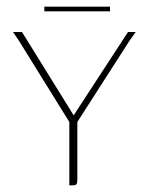

<svg xmlns="http://www.w3.org/2000/svg" viewBox="-20 -556 446 576"><path d="M188 0V-190L36 -435L19 -460H46L201 -210L364 -460H387L368 -433L212 -190V-20Q212 -14 211.5 -9.5Q211 -5 208.5 -2.5Q206 0 200 0ZM113 -522V-536H310V-522Z"/></svg>

Font: Genos Thin
Style: Regular
Weight: 100
Designer: Robert E. Leuschke
Foundry: Robert E. Leuschke
Version: Version 1.010